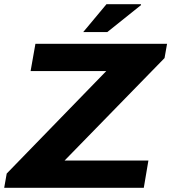

<svg xmlns="http://www.w3.org/2000/svg" viewBox="-30 -896 817 916"><path d="M-10 0 2 -68 477 -557H116L139 -687H767L755 -619L278 -130H678L656 0ZM367 -743 478 -876H642L643 -872L482 -743Z"/></svg>

Font: Archivo SemiExpanded
Style: Bold Italic
Weight: 700
Width: 6
Italic angle: -10°
Designer: Hector Gatti
Foundry: Omnibus-Type
Version: Version 2.001